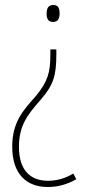

<svg xmlns="http://www.w3.org/2000/svg" viewBox="-20 -552 348 770"><path d="M219 -498C219 -518 214 -532 194 -532C174 -532 167 -519 167 -497C167 -477 173 -464 193 -464C214 -464 219 -480 219 -498ZM206 -335V-354H182V-335C182 -261 172 -226 124 -167C73 -110 29 -62 29 36C29 147 87 198 172 198C215 198 252 186 286 167L274 144C242 163 209 173 173 173C101 173 56 130 56 37C56 -49 91 -93 144 -153C194 -211 206 -248 206 -335Z"/></svg>

Font: Noto Sans Sinhala Condensed Thin
Style: Regular
Weight: 100
Width: 3
Designer: Jelle Bosma - Monotype Design Team
Foundry: Monotype Imaging Inc.
Version: Version 2.006